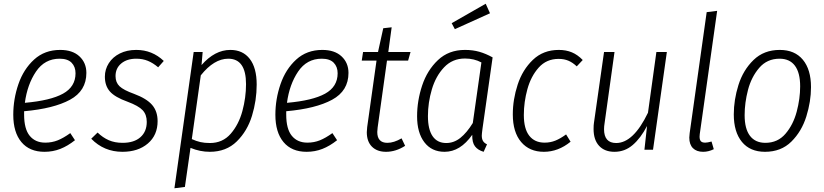

<svg xmlns="http://www.w3.org/2000/svg" viewBox="-20 -801 4409 1027"><path d="M109 -206V-188Q109 -111 139 -74.5Q169 -38 222 -38Q258 -38 289 -50.5Q320 -63 356 -89L381 -51Q342 -20 302.5 -4.5Q263 11 218 11Q138 11 94.5 -41Q51 -93 51 -187Q51 -271 78.5 -351Q106 -431 162.5 -482.5Q219 -534 302 -534Q368 -534 405 -499.5Q442 -465 442 -411Q442 -315 354.5 -267.5Q267 -220 109 -206ZM113 -251Q250 -263 317 -300Q384 -337 384 -409Q384 -444 363 -465.5Q342 -487 299 -487Q219 -487 172.5 -418Q126 -349 113 -251Z M856 -475 826 -441Q799 -464 771 -475.5Q743 -487 709 -487Q659 -487 628.5 -461.5Q598 -436 598 -394Q598 -360 619.5 -339.5Q641 -319 697 -299Q764 -274 793.5 -240Q823 -206 823 -153Q823 -78 771 -33.5Q719 11 635 11Q536 11 468 -59L502 -92Q530 -65 562 -51Q594 -37 636 -37Q697 -37 731 -67Q765 -97 765 -149Q765 -188 743 -211.5Q721 -235 662 -257Q595 -281 568 -311.5Q541 -342 541 -391Q541 -430 562 -463Q583 -496 621 -515Q659 -534 709 -534Q794 -534 856 -475Z M1016 -523H1064L1058 -453Q1129 -534 1212 -534Q1279 -534 1316 -486Q1353 -438 1353 -349Q1353 -264 1328 -182Q1303 -100 1246.5 -44.5Q1190 11 1102 11Q1050 11 999 -10L969 199L913 206ZM1296 -351Q1296 -487 1201 -487Q1125 -487 1054 -398L1006 -57Q1030 -46 1052 -41Q1074 -36 1103 -36Q1171 -36 1214 -85.5Q1257 -135 1276.5 -207Q1296 -279 1296 -351Z M1511 -206V-188Q1511 -111 1541 -74.5Q1571 -38 1624 -38Q1660 -38 1691 -50.5Q1722 -63 1758 -89L1783 -51Q1744 -20 1704.5 -4.5Q1665 11 1620 11Q1540 11 1496.5 -41Q1453 -93 1453 -187Q1453 -271 1480.5 -351Q1508 -431 1564.5 -482.5Q1621 -534 1704 -534Q1770 -534 1807 -499.5Q1844 -465 1844 -411Q1844 -315 1756.5 -267.5Q1669 -220 1511 -206ZM1515 -251Q1652 -263 1719 -300Q1786 -337 1786 -409Q1786 -444 1765 -465.5Q1744 -487 1701 -487Q1621 -487 1574.5 -418Q1528 -349 1515 -251Z M2000 -119Q1998 -101 1998 -95Q1998 -37 2052 -37Q2087 -37 2128 -61L2147 -21Q2097 11 2045 11Q1997 11 1969.5 -16.5Q1942 -44 1942 -94Q1942 -101 1944 -121L1994 -477H1915L1922 -523H2002L2030 -650L2075 -655L2057 -523H2176L2163 -477H2050Z M2615 -494 2561 -114Q2557 -84 2557 -76Q2557 -58 2563.5 -47Q2570 -36 2585 -29L2567 11Q2536 2 2520.5 -18.5Q2505 -39 2506 -80Q2442 11 2358 11Q2289 11 2250 -40Q2211 -91 2211 -179Q2211 -262 2238 -343.5Q2265 -425 2322.5 -479.5Q2380 -534 2467 -534Q2509 -534 2544 -524Q2579 -514 2615 -494ZM2269 -180Q2269 -109 2294 -72.5Q2319 -36 2367 -36Q2408 -36 2442.5 -63.5Q2477 -91 2509 -143L2555 -467Q2516 -488 2467 -488Q2400 -488 2355.5 -441Q2311 -394 2290 -323Q2269 -252 2269 -180ZM2578 -781 2601 -730 2413 -645 2396 -677Z M3097 -480 3065 -446Q3044 -466 3021 -476Q2998 -486 2968 -486Q2903 -486 2861.5 -439.5Q2820 -393 2801 -324Q2782 -255 2782 -186Q2782 -112 2811 -75Q2840 -38 2893 -38Q2924 -38 2951 -49Q2978 -60 3008 -82L3032 -43Q2966 11 2889 11Q2812 11 2767.5 -41.5Q2723 -94 2723 -189Q2723 -269 2749 -348.5Q2775 -428 2830.5 -481Q2886 -534 2969 -534Q3008 -534 3039 -521Q3070 -508 3097 -480Z M3155 -111Q3155 -133 3157 -144L3211 -523H3267L3214 -143Q3211 -125 3211 -110Q3211 -36 3276 -36Q3368 -36 3446 -198L3491 -523H3547L3473 0H3427L3441 -127Q3407 -62 3364.5 -25.5Q3322 11 3267 11Q3214 11 3184.5 -21Q3155 -53 3155 -111Z M3723 -84Q3722 -79 3722 -70Q3722 -53 3729 -45.5Q3736 -38 3752 -38Q3764 -38 3786 -44L3798 -3Q3770 11 3741 11Q3706 11 3686.5 -8.5Q3667 -28 3667 -65Q3667 -73 3669 -89L3760 -736L3816 -743Z M3905 -189Q3905 -267 3930 -346.5Q3955 -426 4010.5 -480Q4066 -534 4151 -534Q4231 -534 4274.5 -481.5Q4318 -429 4318 -335Q4318 -258 4293 -178Q4268 -98 4213 -43.5Q4158 11 4072 11Q3992 11 3948.5 -42Q3905 -95 3905 -189ZM4260 -339Q4260 -412 4232 -449.5Q4204 -487 4150 -487Q4083 -487 4041 -438Q3999 -389 3981 -320Q3963 -251 3963 -185Q3963 -112 3991.5 -74.5Q4020 -37 4074 -37Q4140 -37 4181.5 -85.5Q4223 -134 4241.5 -203.5Q4260 -273 4260 -339Z"/></svg>

Font: Fira Sans Condensed Light
Style: Italic
Weight: 300
Width: 3
Italic angle: -8°
Designer: Carrois Corporate & Edenspiekermann AG
Foundry: Carrois Corporate GbR & Edenspiekermann AG
Version: Version 4.203